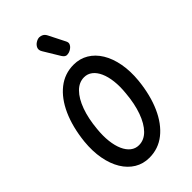

<svg xmlns="http://www.w3.org/2000/svg" viewBox="-398 -1511 1645 1645"><g transform="rotate(-45 424.0 -689.0)"><path d="M374 10Q299.5 10 240 -26Q180.5 -62 140.5 -128Q100.5 -194 83.8 -284.2Q67 -374.5 77.5 -482.5Q94.5 -642.5 148 -762Q201.5 -881.5 285.5 -947.8Q369.5 -1014 478 -1014Q552.5 -1014 612 -978.2Q671.5 -942.5 711.5 -876.8Q751.5 -811 768.2 -721Q785 -631 774.5 -523Q758 -363 704.5 -243Q651 -123 567 -56.5Q483 10 374 10ZM231 -482.5Q223 -403.5 230.5 -338.8Q238 -274 259 -227Q280 -180 312.5 -154.8Q345 -129.5 387 -129.5Q449 -129.5 498 -179Q547 -228.5 579 -317.2Q611 -406 621 -523Q629 -601.5 621.5 -666Q614 -730.5 593 -777.2Q572 -824 539.5 -849.2Q507 -874.5 465 -874.5Q403.5 -874.5 354.5 -825Q305.5 -775.5 273.5 -687.2Q241.5 -599 231 -482.5ZM456.5 -1141 368.5 -1286.5Q351.5 -1314 361.2 -1337Q371 -1360 393.5 -1374Q416 -1388 436 -1388Q453.5 -1388 470.5 -1378.8Q487.5 -1369.5 498.5 -1348L573.5 -1199.5Q584 -1179 577.8 -1163Q571.5 -1147 558.8 -1136.5Q546 -1126 536 -1121.5Q521.5 -1113 498.5 -1112Q475.5 -1111 456.5 -1141Z"/></g></svg>

Font: Edu SA Hand
Style: Bold
Weight: 700
Designer: Tina and Corey Anderson, Eben Sorkin, Mirko Velimirovic
Foundry: Google for Education
Version: Version 2.000